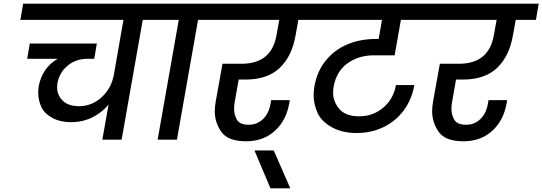

<svg xmlns="http://www.w3.org/2000/svg" viewBox="-20 -760 2952 1045"><path d="M879 -652H757L642 0H537L571 -191Q534 -146 481 -120.5Q428 -95 367 -95Q308 -95 264.5 -118.5Q221 -142 204.5 -179Q188 -216 188 -253Q188 -272 191 -292Q200 -340 226 -378Q252 -416 294 -440H128L142 -523H507L493 -440H456Q394 -440 349 -403.5Q304 -367 293 -309Q291 -296 291 -284Q291 -242 321.5 -212Q352 -182 412 -182Q482 -183 534.5 -232Q587 -281 600 -355L652 -652H91L106 -740H894Z M838 0 953 -652H831L846 -740H1195L1180 -652H1058L943 0Z M1279 -327 1257 -202Q1254 -183 1254 -167Q1254 -136 1269.5 -108.5Q1285 -81 1334 -81Q1379 -81 1411 -111.5Q1443 -142 1452 -193L1456 -215H1557L1554 -196Q1537 -102 1474.5 -46.5Q1412 9 1320 9Q1221 9 1185 -42Q1149 -93 1149 -154Q1149 -179 1154 -207L1191 -413H1295Q1458 -413 1485 -569L1500 -652H1132L1147 -740H1729L1714 -652H1604L1589 -569Q1569 -453 1502 -390Q1435 -327 1317 -327Z M1452 265 1365 59H1470L1560 265Z M2016 -459Q1932 -459 1871.5 -415.5Q1811 -372 1796 -289Q1793 -271 1793 -255Q1793 -207 1827 -167Q1861 -127 1935 -127Q2011 -127 2066.5 -174.5Q2122 -222 2135 -297H2235Q2222 -220 2178.5 -160.5Q2135 -101 2068 -68.5Q2001 -36 1921 -36Q1842 -36 1785 -68Q1728 -100 1707.5 -147.5Q1687 -195 1687 -240Q1687 -264 1691 -289Q1705 -370 1751.5 -428.5Q1798 -487 1868.5 -517.5Q1939 -548 2026 -548H2041L2059 -652H1666L1681 -740H2378L2363 -652H2162L2128 -459Z M2462 -327 2440 -202Q2437 -183 2437 -167Q2437 -136 2452.5 -108.5Q2468 -81 2517 -81Q2562 -81 2594 -111.5Q2626 -142 2635 -193L2639 -215H2740L2737 -196Q2720 -102 2657.5 -46.5Q2595 9 2503 9Q2404 9 2368 -42Q2332 -93 2332 -154Q2332 -179 2337 -207L2374 -413H2478Q2641 -413 2668 -569L2683 -652H2315L2330 -740H2912L2897 -652H2787L2772 -569Q2752 -453 2685 -390Q2618 -327 2500 -327Z"/></svg>

Font: Fz Poppins Med
Style: Italic
Weight: 500
Italic angle: -10°
Designer: Ninad Kale (Devanagari), Jonny Pinhorn (Latin)
Foundry: Indian Type Foundry
Version: Vit hóa bi Vntype.Com & FontZin.Com